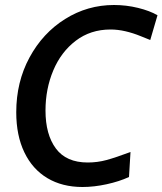

<svg xmlns="http://www.w3.org/2000/svg" viewBox="-20 -734 650 768"><path d="M45 -285Q45 -406 98 -504Q151 -602 240.5 -658Q330 -714 436 -714Q485 -714 532 -702.5Q579 -691 610 -673L581 -574Q573 -577 542.5 -589.5Q512 -602 481.5 -609Q451 -616 422 -616Q342 -616 283 -571Q224 -526 193 -452Q162 -378 162 -292Q162 -196 203.5 -140Q245 -84 331 -84Q370 -84 406.5 -94Q443 -104 502 -126L496 -26Q457 -8 406.5 3Q356 14 310 14Q229 14 169.5 -21.5Q110 -57 77.5 -124.5Q45 -192 45 -285Z"/></svg>

Font: Cabin Medium
Style: Italic
Weight: 500
Italic angle: -7°
Designer: Pablo Impallari
Foundry: Pablo Impallari. http://www.impallari.com Igino Marini. http://www.ikern.com
Version: Version 2.200